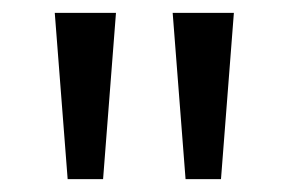

<svg xmlns="http://www.w3.org/2000/svg" viewBox="-20 -734 448 298"><path d="M160 -714 140 -456H85L65 -714ZM343 -714 323 -456H268L248 -714Z"/></svg>

Font: TSCustom
Style: Regular
Weight: 400
Designer: Monotype Design Team
Foundry: Monotype Imaging Inc.
Version: Version 2.004; ttfautohint (v1.8.3) -l 8 -r 50 -G 200 -x 14 